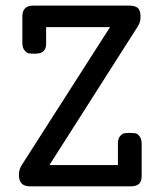

<svg xmlns="http://www.w3.org/2000/svg" viewBox="-20 -659 565 679"><path d="M46.9 -40Q46.9 -59.1 56.2 -74.2L369.1 -563H143.1V-504.9Q144 -468.8 104 -469.2H97.2Q87.4 -469.2 80.8 -470.7Q74.2 -472.2 66.7 -481.2Q59.1 -490.2 59.1 -506.8V-601.1Q59.1 -639.2 98.1 -639.2H437Q457 -639.2 467 -631.1Q477.1 -623 477.1 -599.1Q477.1 -580.1 466.8 -564.9L154.8 -75.2H397V-151.9Q397 -168.9 404.5 -177.5Q412.1 -186 418.9 -187.5Q425.8 -189 439.9 -189Q452.1 -189 459.5 -187.5Q466.8 -186 473.9 -176.5Q481 -167 481 -149.9V-38.1Q481 -17.1 471.4 -8.5Q461.9 0 441.9 0H85.9Q46.9 0 46.9 -40Z"/></svg>

Font: CMU Typewriter Text
Style: Bold
Weight: 700
Version: Version 0.7.0